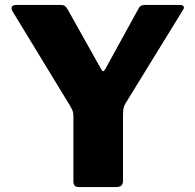

<svg xmlns="http://www.w3.org/2000/svg" viewBox="-20 -762 795 782"><path d="M729 -731Q729 -726 725 -721L490 -339Q484 -329 482.5 -318.5Q481 -308 481 -279V-27Q481 -12 474 -6Q467 0 451 0H303Q290 0 284.5 -5.5Q279 -11 279 -23V-289Q279 -302 276 -310Q273 -318 266 -330L31 -716Q27 -723 27 -728Q27 -742 48 -742H224Q237 -742 243 -738.5Q249 -735 256 -723L391 -482Q396 -472 400 -472Q403 -472 409 -481L542 -723Q547 -734 553.5 -738Q560 -742 573 -742H712Q729 -742 729 -731Z"/></svg>

Font: Libre Franklin ExtraBold
Style: Regular
Weight: 800
Designer: Pablo Impallari, Rodrigo Fuenzalida
Foundry: Impallari Type
Version: Version 1.002; ttfautohint (v1.5)